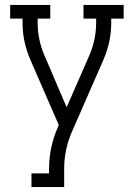

<svg xmlns="http://www.w3.org/2000/svg" viewBox="-20 -755 540 775"><path d="M107 0V-55H178V-74Q178 -117 187 -159.5Q196 -202 214 -242L217 -251L102 -515Q87 -550 79 -587Q71 -624 71 -662V-680H21V-735H183V-680H132V-662Q132 -630 138.5 -598Q145 -566 157 -537L249 -322L343 -537Q355 -566 361.5 -598Q368 -630 368 -662V-680H317V-735H479V-680H429V-662Q429 -624 421 -587Q413 -550 398 -515L269 -220Q254 -185 246.5 -148Q239 -111 239 -74V0Z"/></svg>

Font: Iosevka Curly Slab Light
Style: Regular
Weight: 300
Monospace: yes
Designer: Belleve Invis
Foundry: Belleve Invis
Version: Version 22.1.2; ttfautohint (v1.8.4)